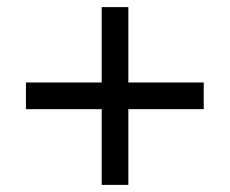

<svg xmlns="http://www.w3.org/2000/svg" viewBox="-20 -520 646 540"><path d="M266 0V-213H53V-288H266V-500H341V-288H553V-213H341V0Z"/></svg>

Font: Kosmopol Plus Jakarta Sans
Style: Regular
Weight: 400
Designer: Gumpita Rahayu
Foundry: Tokotype
Version: Version 2.006